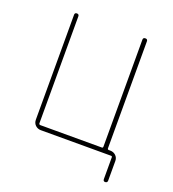

<svg xmlns="http://www.w3.org/2000/svg" viewBox="-119 -612 738 817"><g transform="rotate(20 250.0 -203.5)"><path d="M116.2 0Q101.6 0 91.3 -9.8Q81.1 -19.5 81.1 -35.2V-509.8Q81.1 -519.5 90.8 -519.5Q100.6 -519.5 100.6 -509.8V-25.4Q100.6 -20.5 106.4 -19.5H385.7Q390.6 -19.5 390.6 -25.4V-509.8Q390.6 -519.5 400.9 -519.5Q411.1 -519.5 411.1 -509.8V-25.4Q411.1 -20.5 416 -19.5H423.8Q438.5 -19.5 448.7 -9.8Q459 0 459 14.6V103.5Q459 113.3 449.2 113.8Q439.5 114.3 439.5 103.5V4.9Q439.5 0 433.6 0Z"/></g></svg>

Font: Rounded-X Mgen+ 2m thin
Style: Regular
Weight: 100
Designer: [Source Han Sans]
Ryoko NISHIZUKA  (kana & ideographs); Paul D. Hunt (Latin, Greek & Cyrillic); Wenlong ZHANG  (bopomofo
Version: Version 1.059.20150602